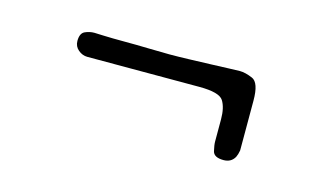

<svg xmlns="http://www.w3.org/2000/svg" viewBox="-34 -358 444 268"><g transform="rotate(15 187.5 -224.0)"><path d="M78 -286Q78 -286 91 -285.5Q104 -285 121.5 -285Q139 -285 157 -284.5Q175 -284 187 -284Q199 -284 214.5 -284.5Q230 -285 245 -285.5Q260 -286 272 -286.5Q284 -287 288 -287Q296 -287 306.5 -282.5Q317 -278 317 -252V-180Q316 -174 314 -170Q309 -161 298 -161Q284 -161 282 -169.5Q280 -178 280 -183V-215Q280 -232 274 -241.5Q268 -251 239 -251H77Q70 -251 64 -256Q58 -261 58 -269Q58 -280 64.5 -283Q71 -286 78 -286Z"/></g></svg>

Font: Life Savers
Style: Regular
Weight: 400
Designer: Pablo Impallari, Rodrigo Fuenzalida, Brenda Gallo
Foundry: Pablo Impallari, Rodrigo Fuenzalida, Brenda Gallo
Version: Version 3.001; ttfautohint (v0.95) -l 8 -r 50 -G 200 -x 14 -